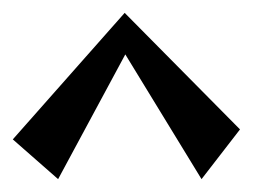

<svg xmlns="http://www.w3.org/2000/svg" viewBox="-20 -649 395 300"><path d="M355 -446.8 294.9 -369.1 175.8 -564 70.8 -369.1 0 -431.2 174.8 -628.9Z"/></svg>

Font: Original Surfer
Style: Regular
Weight: 400
Designer: Astigmatic (AOETI)
Foundry: Astigmatic (AOETI)
Version: Version 1.001